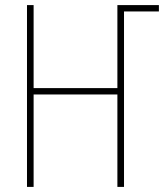

<svg xmlns="http://www.w3.org/2000/svg" viewBox="-20 -734 650 754"><path d="M86 0H112V-363H441V0H467V-689H604V-714H441V-388H112V-714H86Z"/></svg>

Font: Noto Sans Condensed Thin
Style: Regular
Weight: 100
Width: 3
Designer: Monotype Design Team
Foundry: Monotype Imaging Inc.
Version: Version 2.013